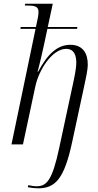

<svg xmlns="http://www.w3.org/2000/svg" viewBox="-20 -780 527 1037"><path d="M187 237C281 237 328 182 370 -14L436 -321C443 -355 454 -399 454 -433C454 -488 430 -538 360 -538C291 -538 238 -490 186 -393H183C192 -424 205 -482 215 -526L236 -624H396L398 -634H238L265 -760H116L114 -750H128C169 -750 188 -745 188 -715C188 -698 184 -680 174 -634H92L90 -624H172L42 0H104L171 -314C190 -403 262 -516 337 -516C383 -516 392 -477 392 -441C392 -408 380 -353 372 -317L300 18C262 197 231 226 177 226C163 226 146 223 133 220L130 231C146 234 166 237 187 237Z"/></svg>

Font: Noto Serif Display SemiCondensed Light
Style: Italic
Weight: 300
Width: 4
Italic angle: -12°
Designer: Monotype Design Team
Foundry: Monotype Imaging Inc.
Version: Version 2.009